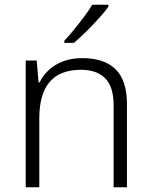

<svg xmlns="http://www.w3.org/2000/svg" viewBox="-20 -786 636 806"><path d="M326 -542Q417 -542 465 -495.5Q513 -449 513 -348V0H457V-344Q457 -421 422 -457Q387 -493 320 -493Q232 -493 188.5 -442Q145 -391 145 -290V0H88V-532H134L142 -440H146Q161 -470 186 -493Q211 -516 246 -529Q281 -542 326 -542ZM435 -758Q424 -742 407 -722.5Q390 -703 370 -682Q350 -661 329.5 -641.5Q309 -622 290 -606H250V-615Q269 -635 291 -662Q313 -689 334 -717Q355 -745 367 -766H435Z"/></svg>

Font: Noto Sans Cham Light
Style: Regular
Weight: 300
Version: Version 2.002